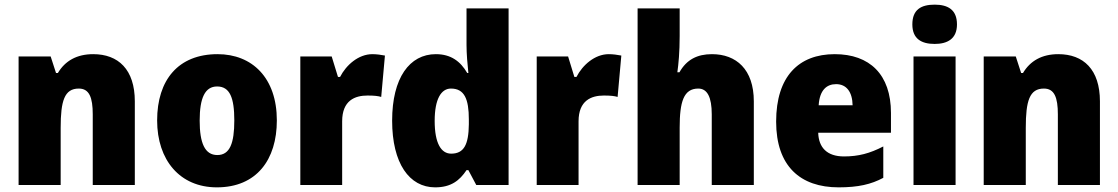

<svg xmlns="http://www.w3.org/2000/svg" viewBox="-20 -796 4810 826"><path d="M381 -563C310 -563 260 -534 229 -482H221L198 -553H60V0H241V-246C241 -362 257 -415 319 -415C364 -415 379 -377 379 -304V0H560V-360C560 -497 489 -563 381 -563Z M1171 -278C1171 -461 1065 -563 916 -563C747 -563 656 -452 656 -278C656 -107 754 10 913 10C1084 10 1171 -109 1171 -278ZM839 -277C839 -375 862 -424 914 -424C969 -424 988 -375 988 -278C988 -180 969 -129 915 -129C861 -129 839 -181 839 -277Z M1582 -563C1522 -563 1469 -516 1443 -465H1434L1407 -553H1272V0H1452V-274C1452 -364 1507 -385 1561 -385C1590 -385 1607 -383 1620 -379L1636 -557C1621 -560 1600 -563 1582 -563Z M1852 10C1920 10 1957 -19 1987 -64H1995L2029 0H2168V-760H1987V-603C1987 -566 1991 -518 1995 -482H1990C1961 -532 1920 -563 1855 -563C1742 -563 1667 -461 1667 -277C1667 -93 1741 10 1852 10ZM1921 -135C1878 -135 1850 -179 1850 -276C1850 -370 1878 -415 1920 -415C1978 -415 1997 -370 1997 -282V-261C1996 -174 1976 -135 1921 -135Z M2599 -563C2539 -563 2486 -516 2460 -465H2451L2424 -553H2289V0H2469V-274C2469 -364 2524 -385 2578 -385C2607 -385 2624 -383 2637 -379L2653 -557C2638 -560 2617 -563 2599 -563Z M2904 -641V-760H2723V0H2904V-247C2904 -358 2921 -415 2984 -415C3023 -415 3042 -378 3042 -304V0H3223V-360C3223 -498 3147 -563 3043 -563C2980 -563 2934 -540 2903 -485H2894C2899 -520 2904 -572 2904 -641Z M3571 -563C3416 -563 3319 -467 3319 -273C3319 -81 3423 10 3588 10C3672 10 3728 -3 3780 -31V-166C3722 -136 3673 -123 3611 -123C3538 -123 3502 -161 3500 -225H3813V-310C3813 -476 3721 -563 3571 -563ZM3577 -434C3622 -434 3647 -400 3648 -343H3502C3506 -408 3536 -434 3577 -434Z M4001 -776C3943 -776 3905 -755 3905 -691C3905 -629 3944 -607 4001 -607C4056 -607 4097 -629 4097 -691C4097 -755 4057 -776 4001 -776ZM4091 -553H3910V0H4091Z M4533 -563C4462 -563 4412 -534 4381 -482H4373L4350 -553H4212V0H4393V-246C4393 -362 4409 -415 4471 -415C4516 -415 4531 -377 4531 -304V0H4712V-360C4712 -497 4641 -563 4533 -563Z"/></svg>

Font: Noto Sans Kannada SemiCondensed Black
Style: Regular
Weight: 900
Width: 4
Designer: Jelle Bosma - Monotype Design Team
Foundry: Monotype Imaging Inc.
Version: Version 2.005